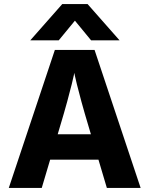

<svg xmlns="http://www.w3.org/2000/svg" viewBox="-20 -918 730 938"><path d="M408 -898H284L128 -721H267L346 -817L425 -721H564ZM23 0 248 -674H442L667 0H502L417 -286Q392 -369 377.5 -422.5Q363 -476 355.5 -506.5Q348 -537 345.5 -549.5Q343 -562 343 -562Q343 -562 340.5 -549.5Q338 -537 330.5 -506.5Q323 -476 308.5 -422.5Q294 -369 269 -286L184 0ZM199 -138V-262H514V-138Z"/></svg>

Font: Hind Variable Light
Style: Regular
Weight: 300
Designer: Manushi Parikh, Satya Rajpurohit
Foundry: Indian Type Foundry
Version: Version 3.000